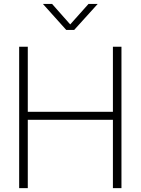

<svg xmlns="http://www.w3.org/2000/svg" viewBox="-20 -968 724 988"><path d="M78.6 0V-727.5H123V-392.6H561V-727.5H605V0H561V-351.6H123V0ZM248 -947.8 341.3 -842.3 435.5 -947.8H482.4V-947.3L361.8 -814H320.8L201.2 -947.3V-947.8Z"/></svg>

Font: Inter Display ExtraLight
Style: Regular
Weight: 200
Designer: Rasmus Andersson
Foundry: rsms
Version: Version 4.000;git-a52131595